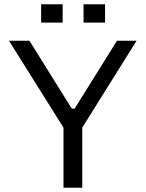

<svg xmlns="http://www.w3.org/2000/svg" viewBox="-20 -881 683 901"><path d="M278 -282 22 -690H118L317 -371H330L529 -690H621L366 -282V0H278ZM173 -861H274V-775H173ZM372 -861H473V-775H372Z"/></svg>

Font: Mozilla Text BETA
Style: Regular
Weight: 400
Designer: Studio DRAMA
Foundry: Studio DRAMA
Version: Version 0.100